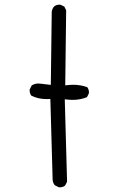

<svg xmlns="http://www.w3.org/2000/svg" viewBox="-20 -804 540 819"><path d="M234.4 -4.9Q248.5 -4.9 257.8 -12.7L266.1 -28.8L256.3 -380.4Q276.9 -377.9 289.1 -377.9Q322.8 -377.9 351.1 -389.6L358.9 -405.3Q359.4 -407.2 359.4 -411.4Q359.4 -415.5 357.7 -421.4Q356 -427.2 352.1 -432.1Q324.2 -442.4 292 -442.4Q279.8 -442.4 258.3 -439.9L262.2 -760.3L254.4 -775.9L238.3 -783.7Q236.3 -784.2 234.4 -784.2Q219.7 -784.2 210.4 -775.9Q202.1 -766.1 200.7 -753.4L196.8 -441.9L155.3 -446.8Q149.9 -447.8 144.5 -447.8Q127.9 -447.8 115.2 -439.5L106.9 -422.9Q106.4 -420.9 106.4 -418.9Q106.4 -404.8 114.3 -395.5Q143.6 -381.3 179.2 -381.3Q183.1 -381.3 194.8 -381.8L204.6 -35.6Q206.1 -22.9 213.9 -13.7L230.5 -5.4Q232.4 -4.9 234.4 -4.9Z"/></svg>

Font: Bakudai
Style: ExtraLight
Weight: 200
Version: Version 1.48